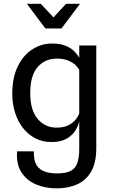

<svg xmlns="http://www.w3.org/2000/svg" viewBox="-20 -790 614 1032"><path d="M285.5 222.5Q223.5 222.5 173 201Q122.5 179.5 94.5 135.2Q66.5 91 72 23.5H162Q160.5 61 171.5 87.5Q182.5 114 210.5 128Q238.5 142 287.5 142Q335.5 142 361 128Q386.5 114 396.2 84.5Q406 55 406 8.5V-138Q401.5 -115.5 385.8 -89.5Q370 -63.5 338.8 -45Q307.5 -26.5 255.5 -26.5Q208 -26.5 169.5 -46.8Q131 -67 103.2 -102.5Q75.5 -138 60.8 -185Q46 -232 46 -285Q46 -374 76 -434.2Q106 -494.5 154.5 -525.2Q203 -556 258.5 -556Q304 -556 333.2 -543.8Q362.5 -531.5 380 -513.5Q397.5 -495.5 406 -478.5V-545.5H497.5V5.5Q497.5 84.5 470 132Q442.5 179.5 394.8 200.8Q347 222 285.5 222.5ZM284 -104Q321.5 -104 346.5 -116.2Q371.5 -128.5 386 -146.5Q400.5 -164.5 406 -181V-413Q401.5 -425 386.5 -439.5Q371.5 -454 346.5 -464.5Q321.5 -475 285.5 -475Q221.5 -475 182 -429.2Q142.5 -383.5 142.5 -289.5Q142.5 -198.5 182.2 -151.2Q222 -104 284 -104ZM224 -637 124.5 -769.5H199.5L267.5 -696.5L335 -769.5H410L310.5 -637Z"/></svg>

Font: Spline Sans
Style: Regular
Weight: 400
Designer: Eben Sorkin, Mirko Velimirovic
Foundry: Sorkin Type
Version: Version 1.001